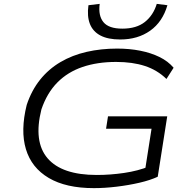

<svg xmlns="http://www.w3.org/2000/svg" viewBox="-20 -964 990 992"><path d="M465 8Q321 8 232 -44.5Q143 -97 114 -193Q85 -289 118 -422Q143 -497 187 -552Q231 -607 292 -643Q353 -679 427.5 -696Q502 -713 585 -713Q649 -713 704.5 -702Q760 -691 804 -669.5Q848 -648 877 -614L840 -556Q793 -602 729 -623Q665 -644 580 -644Q483 -644 406.5 -618Q330 -592 276.5 -538Q223 -484 194 -399Q152 -232 226 -146Q300 -60 480 -60Q550 -60 621.5 -70.5Q693 -81 753 -105L727 -69L763 -299H528L538 -363H844L795 -51Q757 -33 701 -20Q645 -7 583 0.5Q521 8 465 8ZM601 -760Q538 -760 499 -780.5Q460 -801 444.5 -840.5Q429 -880 437 -937L495 -944Q487 -883 514.5 -849.5Q542 -816 612 -816Q685 -816 728.5 -850.5Q772 -885 790 -944L845 -937Q820 -851 756 -805.5Q692 -760 601 -760Z"/></svg>

Font: Nunito Sans 7pt Expanded Light
Style: Italic
Weight: 300
Width: 7
Italic angle: -9°
Designer: Vernon Adams
Foundry: Vernon Adams
Version: Version 3.101;gftools[0.9.27]